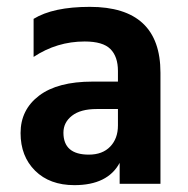

<svg xmlns="http://www.w3.org/2000/svg" viewBox="-20 -536 547 560"><path d="M197 4Q125 4 82.5 -38Q40 -80 40 -148Q40 -216 94 -257Q148 -298 250 -298H324V-329Q324 -371 302 -393Q280 -415 227 -415Q146 -415 78 -370V-481Q135 -516 242 -516Q448 -516 448 -324V0H329V-61Q294 4 197 4ZM239 -85Q279 -85 301.5 -108.5Q324 -132 324 -170V-218H262Q215 -218 190 -198.5Q165 -179 165 -149Q165 -85 239 -85Z"/></svg>

Font: Hind Kochi SemiBold
Style: Regular
Weight: 600
Designer: Dhruvi Tolia
Foundry: Indian Type Foundry
Version: Version 0.702;PS 1.0;hotconv 1.0.81;makeotf.lib2.5.63406